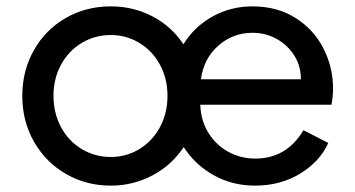

<svg xmlns="http://www.w3.org/2000/svg" viewBox="-20 -571 1115 603"><path d="M50 -270Q50 -349 86.5 -413.5Q123 -478 186.5 -514.5Q250 -551 328 -551Q399 -551 459 -519.5Q519 -488 556 -432Q591 -488 648 -519.5Q705 -551 773 -551Q850 -551 907.5 -515Q965 -479 995.5 -419.5Q1026 -360 1026 -292Q1026 -269 1021 -242H609Q611 -191 635 -153Q659 -115 697.5 -94Q736 -73 782 -73Q880 -73 933 -162L1011 -122Q985 -64 923 -26Q861 12 781 12Q710 12 651.5 -20.5Q593 -53 557 -109Q519 -52 458.5 -20Q398 12 328 12Q251 12 187.5 -24.5Q124 -61 87 -125.5Q50 -190 50 -270ZM328 -78Q377 -78 418 -103Q459 -128 482.5 -172Q506 -216 506 -270Q506 -324 482.5 -367.5Q459 -411 418 -436Q377 -461 328 -461Q278 -461 236.5 -436Q195 -411 171.5 -367.5Q148 -324 148 -270Q148 -216 171.5 -172Q195 -128 236.5 -103Q278 -78 328 -78ZM925 -322Q925 -364 904 -397Q883 -430 848.5 -449Q814 -468 773 -468Q712 -468 666 -428Q620 -388 611 -322Z"/></svg>

Font: BLUETTI 2.0 Normal
Style: Normal
Weight: 400
Designer: Stijn de Vries
Foundry: tokotype
Version: Version 2.005;October 31, 2023;FontCreator 14.0.0.2814 64-bi